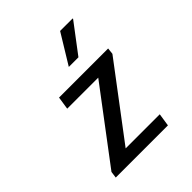

<svg xmlns="http://www.w3.org/2000/svg" viewBox="-208 -886 1015 1015"><g transform="rotate(-45 300.0 -378.0)"><path d="M69 0 74 -37 377 -439H145L156 -511H523L519 -475L215 -72H470L459 0ZM307 -589 409 -756H502L503 -753L379 -589Z"/></g></svg>

Font: Chivo Mono
Style: Italic
Weight: 400
Italic angle: -8.05°
Monospace: yes
Version: Version 1.008